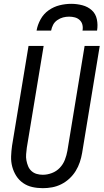

<svg xmlns="http://www.w3.org/2000/svg" viewBox="-20 -975 541 1003"><path d="M204 8Q175 8 148.5 2Q122 -4 100.5 -19Q79 -34 65 -56Q51 -78 44 -104Q37 -130 38 -158Q39 -186 43 -214L129 -735H208L120 -203Q118 -186 116.5 -169.5Q115 -153 118 -137Q121 -121 127 -106.5Q133 -92 144.5 -81.5Q156 -71 171.5 -66.5Q187 -62 204 -62Q227 -62 251 -71Q275 -80 292.5 -98.5Q310 -117 319 -140.5Q328 -164 332 -187L422 -735H501L409 -176Q405 -152 397 -128Q389 -104 375.5 -82Q362 -60 342.5 -42Q323 -24 300 -12.5Q277 -1 252.5 3.5Q228 8 204 8ZM171 -815Q176 -845 192 -874Q208 -903 234.5 -921.5Q261 -940 291.5 -947.5Q322 -955 352 -955Q382 -955 410.5 -947.5Q439 -940 459.5 -921.5Q480 -903 486 -874Q492 -845 487 -815H411Q414 -831 410.5 -845.5Q407 -860 396.5 -870Q386 -880 371.5 -884Q357 -888 341 -888Q325 -888 309.5 -884Q294 -880 279.5 -870Q265 -860 257.5 -845.5Q250 -831 247 -815Z"/></svg>

Font: Iosevka Custom
Style: Italic
Weight: 400
Italic angle: -9°
Monospace: yes
Designer: Belleve Invis
Foundry: Belleve Invis
Version: Version 30.3.3; ttfautohint (v1.8.3)